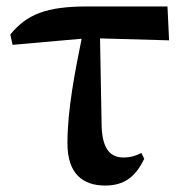

<svg xmlns="http://www.w3.org/2000/svg" viewBox="-20 -559 568 595"><path d="M306 16C365 16 400 -11 427 -67L418 -85C401 -76 384 -71 363 -71C323 -71 298 -95 295 -166L290 -440L504 -434L499 -539H250C125 -539 63 -515 12 -452L19 -420L233 -439C213 -340 189 -220 189 -115C189 -20 237 16 306 16Z"/></svg>

Font: Source Han Serif CN
Style: Bold
Weight: 700
Designer: Ryoko NISHIZUKA 西塚涼子 (kana & ideographs); Frank Grießhammer (Latin, Greek & Cyrillic); Wenlong ZHANG 张文龙 (bopomofo); San
Foundry: Adobe
Version: Version 2.003;hotconv 1.1.1;makeotfexe 2.6.0